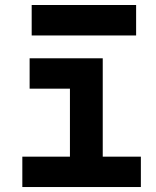

<svg xmlns="http://www.w3.org/2000/svg" viewBox="-20 -752 626 772"><path d="M69.8 0V-122.1H261.2V-395.5H99.1V-517.6H393.1V-122.1H546.4V0ZM107.4 -609.4V-731.9H527.3V-609.4Z"/></svg>

Font: Cascadia Mono PL
Style: Bold
Weight: 700
Monospace: yes
Designer: Aaron Bell
Foundry: Saja Typeworks
Version: Version 2404.023; ttfautohint (v1.8.4)